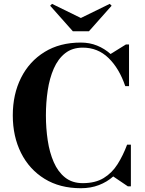

<svg xmlns="http://www.w3.org/2000/svg" viewBox="-20 -985 765 1015"><path d="M407.5 -889.9 560.1 -964.6 570.1 -954.8 450.2 -819.8H365L245.1 -954.8L255.1 -964.6ZM671.9 -220.2V0H655.8L578.6 -52.2Q545.7 -22.9 502.7 -6.5Q459.7 10 407.5 10Q296.1 10 215.5 -39.8Q134.8 -89.6 91.2 -176.6Q47.6 -263.7 47.6 -375Q47.6 -486.6 91.2 -573.5Q134.8 -660.4 215.5 -710.2Q296.1 -760 407.5 -760Q453.6 -760 493.2 -744Q532.7 -728 564.5 -699.5L645.8 -750H662.1V-529.8H642.1Q610.4 -623.3 553.8 -678.2Q497.3 -733.2 417.5 -733.2Q361.6 -733.2 324 -703.2Q286.4 -673.3 264.2 -622.3Q241.9 -571.3 232.3 -507.2Q222.7 -443.1 222.7 -375Q222.7 -306.9 232.3 -242.8Q241.9 -178.7 264.2 -127.7Q286.4 -76.7 324 -46.8Q361.6 -16.8 417.5 -16.8Q483.9 -16.8 528.1 -43.8Q572.3 -70.8 601.4 -116.9Q630.6 -163.1 651.9 -220.2Z"/></svg>

Font: Bodoni* 11
Style: Bold
Weight: 700
Version: Version 2.000; ttfautohint (v1.8.1)